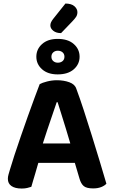

<svg xmlns="http://www.w3.org/2000/svg" viewBox="-20 -1078 655 1108"><path d="M312.5 -488.2H307.2Q296.2 -455.5 281.9 -414Q267.7 -372.5 252.5 -327.5Q237.2 -282.5 223.5 -238.7L207.3 -159Q201.3 -139.7 195.3 -118Q189.2 -96.3 182.9 -75Q176.5 -53.8 170.8 -34.6Q165.1 -15.3 160.8 0Q149.8 3.7 136.7 6.8Q123.6 10 105.3 10Q66.9 10 46.1 -4.5Q25.4 -18.9 25.4 -45.8Q25.4 -58.1 29 -70.6Q32.7 -83.1 37.4 -99.3Q46.7 -132 63.2 -182Q79.7 -232 99.8 -290.3Q119.8 -348.7 140.5 -406.4Q161.1 -464.1 179.2 -513.1Q197.2 -562.2 209 -592.4Q222.9 -600.4 251.4 -607.7Q280 -615 308.2 -615Q348 -615 380 -603.4Q412.1 -591.8 420.4 -565.9Q440.4 -512.5 463.3 -442.3Q486.2 -372.1 509.9 -295.9Q533.6 -219.7 555.4 -147.7Q577.3 -75.6 594 -17.9Q583.7 -6.3 564 1.5Q544.2 9.3 517.7 9.3Q478.9 9.3 462.9 -4.5Q447 -18.2 438.7 -47.5L403.5 -166.3L387.6 -243.8Q374.2 -290.2 360.3 -335.1Q346.3 -379.9 334.1 -419.4Q321.9 -458.9 312.5 -488.2ZM144.5 -138.2 198.9 -250.1H439L458.3 -138.2ZM286.6 -968.6 357.6 -1057.6Q392.5 -1057.3 409.6 -1042Q426.7 -1026.7 426.7 -1007.8Q426.7 -992.1 418.9 -980.3Q411 -968.5 395.8 -952.9L332.4 -886.9Q304.2 -886.9 287.4 -900.5Q270.6 -914.1 270.6 -931Q270.6 -940.4 274.3 -948.8Q277.9 -957.3 286.6 -968.6ZM189.7 -750.6Q189.7 -794.2 222.8 -823.8Q255.9 -853.5 312.8 -853.5Q372.5 -853.5 405.9 -823.8Q439.3 -794.2 439.3 -750.6Q439.3 -707.6 405.9 -678.2Q372.5 -648.7 312.8 -648.7Q255.9 -648.7 222.8 -678.2Q189.7 -707.6 189.7 -750.6ZM276.7 -750.4Q276.7 -734.9 287.4 -725.5Q298.1 -716.2 313.5 -716.2Q330.2 -716.2 341.1 -725.4Q351.9 -734.7 351.9 -750.6Q351.9 -766.6 341.1 -776Q330.2 -785.3 313.5 -785.3Q298.1 -785.3 287.4 -776Q276.7 -766.6 276.7 -750.4Z"/></svg>

Font: Baloo Tamma 2
Style: Regular
Weight: 400
Designer: Divya Kowshik, Shuchita Grover and Ek Type
Foundry: Ek Type
Version: Version 1.700